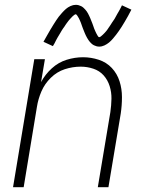

<svg xmlns="http://www.w3.org/2000/svg" viewBox="-20 -775 616 795"><path d="M34 0H78L133 -333Q138 -365 151.5 -396.5Q165 -428 190.5 -453Q216 -478 248.5 -488.5Q281 -499 314 -499Q314 -499 314 -499Q314 -499 314 -499Q341 -499 366.5 -490.5Q392 -482 409 -463Q426 -444 434 -418.5Q442 -393 441.5 -366Q441 -339 437 -311L385 0H429L480 -305Q485 -339 485 -373Q485 -407 475 -438.5Q465 -470 443 -493.5Q421 -517 389 -527.5Q357 -538 324 -538Q290 -538 256 -527.5Q222 -517 194.5 -492Q167 -467 150 -435L166 -530H122ZM391 -582Q402 -582 412.5 -587Q423 -592 431.5 -599Q440 -606 448 -615.5Q456 -625 461 -631.5Q466 -638 472 -646.5Q478 -655 484 -664.5Q490 -674 496.5 -685Q503 -696 510 -708.5Q517 -721 524 -735L485 -753Q482 -747 479 -741Q476 -735 472.5 -729Q469 -723 466 -718Q463 -713 460.5 -708Q458 -703 455 -698Q452 -693 449 -689Q446 -685 443.5 -681Q441 -677 438.5 -673Q436 -669 433.5 -665.5Q431 -662 429 -659Q427 -656 425 -653Q423 -650 420.5 -647Q418 -644 413.5 -639Q409 -634 405.5 -631Q402 -628 398 -624.5Q394 -621 390 -621Q388 -621 384 -627.5Q380 -634 378.5 -637.5Q377 -641 374.5 -646Q372 -651 370 -656.5Q368 -662 366 -668Q364 -674 362 -679Q360 -684 358 -689Q356 -694 354 -699Q352 -704 349.5 -709Q347 -714 344.5 -719Q342 -724 339 -728Q336 -732 332.5 -736Q329 -740 325 -743.5Q321 -747 316 -749.5Q311 -752 305.5 -753.5Q300 -755 294 -755Q283 -755 272 -750Q261 -745 253 -738Q245 -731 236.5 -721.5Q228 -712 223 -705.5Q218 -699 212.5 -690.5Q207 -682 201 -672.5Q195 -663 188.5 -652Q182 -641 175 -628.5Q168 -616 160 -602L199 -584Q203 -590 206 -596Q209 -602 212 -608Q215 -614 218 -619Q221 -624 224 -629Q227 -634 230 -639Q233 -644 235.5 -648.5Q238 -653 241 -657Q244 -661 246.5 -664.5Q249 -668 251 -671.5Q253 -675 255.5 -678Q258 -681 260 -684Q262 -687 264.5 -690Q267 -693 271.5 -698Q276 -703 279 -706Q282 -709 286.5 -712.5Q291 -716 294 -716Q296 -716 300.5 -709.5Q305 -703 306.5 -699.5Q308 -696 310.5 -691Q313 -686 315 -680.5Q317 -675 319 -669Q321 -663 323 -658Q325 -653 327 -648Q329 -643 331 -638Q333 -633 335.5 -628Q338 -623 340.5 -618.5Q343 -614 346 -609.5Q349 -605 352.5 -601Q356 -597 360 -593.5Q364 -590 369 -587.5Q374 -585 379.5 -583.5Q385 -582 391 -582Z"/></svg>

Font: Iosevka Sparkle XLtObl
Style: Regular
Weight: 200
Italic angle: -9°
Designer: Belleve Invis
Foundry: Belleve Invis
Version: Version 4.5.0; ttfautohint (v1.8.3)